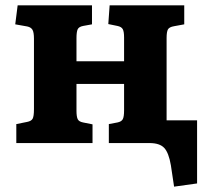

<svg xmlns="http://www.w3.org/2000/svg" viewBox="-20 -535 770 718"><path d="M631 163 619 83Q611 36 594 18Q577 0 539 0H387V-71L419 -77Q434 -80 439 -89Q444 -98 444 -122V-221H266V-121Q266 -99 270.5 -89.5Q275 -80 291 -77L326 -70V0H41V-71L81 -79Q97 -82 102 -91Q107 -100 107 -127V-390Q107 -414 101.5 -423.5Q96 -433 82 -436L37 -444L46 -515H324V-444L291 -438Q275 -435 270.5 -425.5Q266 -416 266 -392V-306H444V-395Q444 -417 439 -426Q434 -435 419 -438L385 -445L390 -515H669V-444L631 -437Q613 -434 608 -425Q603 -416 603 -393V-85H717V151Z"/></svg>

Font: Literata 12pt
Style: Bold
Weight: 700
Designer: Latin by Veronika Burian and Jose Scaglione. Greek by Irene Vlachou. Cyrillic by Vera Evstafieva.
Foundry: TypeTogether
Version: Version 3.002